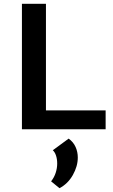

<svg xmlns="http://www.w3.org/2000/svg" viewBox="-20 -678 593 1007"><path d="M95 0V-658H221V0ZM134 0V-99H534V0ZM292 309 248 273Q264 253 272 228.5Q280 204 280 180Q280 157 274 138.5Q268 120 257 110L340 49Q365 67 376.5 93Q388 119 388 148Q388 194 362 240Q336 286 292 309Z"/></svg>

Font: Ysabeau
Style: Bold
Weight: 700
Designer: Christian Thalmann (Catharsis Fonts)
Version: Version 2.000;gftools[0.9.27.dev2+g8671c4b]